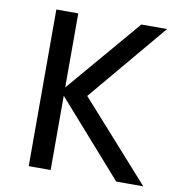

<svg xmlns="http://www.w3.org/2000/svg" viewBox="-79 -773 788 845"><g transform="rotate(10 315.0 -350.0)"><path d="M105 0H203V-332L496 0H617L305 -349L600 -700H485L203 -369V-700H105Z"/></g></svg>

Font: Chess Sans Medium
Style: Regular
Weight: 500
Designer: Wolf Bōese
Foundry: Wolf Bōese
Version: Version 7.223;Glyphs 3.3 (3306)